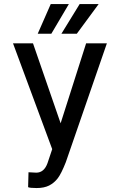

<svg xmlns="http://www.w3.org/2000/svg" viewBox="-20 -927 588 957"><path d="M282.2 -312.5 144.5 -710.9H44.9L240.2 -183.6L216.8 -113.8C205.4 -82.2 186.7 -66.4 160.6 -66.4L122.1 -68.4L120.1 5.9C126 8.8 140.1 10.3 162.6 10.3C187.7 10.3 208.5 6 225.1 -2.4C241.7 -10.9 255.9 -22.9 267.8 -38.3C279.7 -53.8 293.1 -80.6 308.1 -118.7L512.7 -710.9H409.2ZM377 -906.7 286.1 -758.8H362.8L471.7 -906.7ZM232.9 -906.7 168 -758.8H235.8L323.2 -906.7Z"/></svg>

Font: Roboto Condensed
Style: Regular
Weight: 400
Designer: Google
Version: Version 2.134; 2016